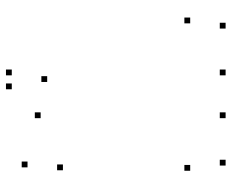

<svg xmlns="http://www.w3.org/2000/svg" viewBox="-88 -698 795 660"><g transform="rotate(-90 310.0 -367.5)"><path d="M401.5 -725V-745H381.5V-725ZM353.6 -725V-745H333.6V-725ZM85.2 -670.9V-690.9H65.2V-670.9ZM75.2 -549.2V-569.2H55.2V-549.2ZM378.7 -603.3V-623.3H358.7V-603.3ZM254.3 -625.8V-645.8H234.3V-625.8ZM254.3 10V-10H234.3V10ZM401.5 10V-10H381.5V10ZM562.3 10V-10H542.3V10ZM580.2 -111.7V-131.7H560.2V-111.7ZM73.5 -111.7V-131.7H53.5V-111.7ZM91.4 10V-10H71.4V10Z"/></g></svg>

Font: Monaspace Argon Dots Var
Style: Regular
Weight: 400
Designer: Riley Cran and the Lettermatic Team
Version: Version 1.100 (Monaspace Argon Dots)